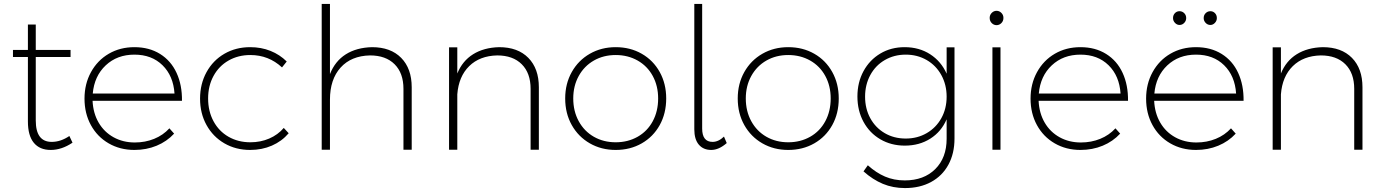

<svg xmlns="http://www.w3.org/2000/svg" viewBox="-20 -762 7039 977"><path d="M349 -36Q294 1 238 1Q182 1 152 -35.5Q122 -72 122 -144V-472H46V-508H122V-637H162V-508H339V-472H162V-149Q162 -40 243 -40Q289 -40 333 -70Z M906 -249H451Q454 -186 482 -138Q510 -90 558 -63.5Q606 -37 666 -37Q719 -37 764.5 -55.5Q810 -74 842 -109L866 -82Q829 -42 777 -20.5Q725 1 664 1Q591 1 533 -32.5Q475 -66 442.5 -125.5Q410 -185 410 -260Q410 -335 443 -395Q476 -455 533.5 -488.5Q591 -522 664 -522Q739 -522 794.5 -487.5Q850 -453 878.5 -391Q907 -329 906 -249ZM868 -286Q862 -376 807 -430Q752 -484 664 -484Q576 -484 518 -429.5Q460 -375 452 -286Z M1254 -482Q1192 -482 1143 -454Q1094 -426 1066.5 -375.5Q1039 -325 1039 -261Q1039 -196 1066.5 -145Q1094 -94 1143 -66Q1192 -38 1254 -38Q1306 -38 1350 -57Q1394 -76 1424 -111L1449 -84Q1414 -43 1363.5 -21Q1313 1 1253 1Q1180 1 1122 -32.5Q1064 -66 1031 -125.5Q998 -185 998 -260Q998 -335 1031 -395Q1064 -455 1122 -488.5Q1180 -522 1253 -522Q1309 -522 1356.5 -503Q1404 -484 1439 -449L1415 -419Q1347 -482 1254 -482Z M2075 -318V0H2033V-310Q2033 -390 1988 -435Q1943 -480 1863 -480Q1767 -478 1713 -418Q1659 -358 1659 -255V0H1617V-742H1659V-385Q1685 -451 1739.5 -485.5Q1794 -520 1873 -522Q1968 -522 2021.5 -467.5Q2075 -413 2075 -318Z M2722 -318V0H2680V-310Q2680 -390 2635 -435Q2590 -480 2510 -480Q2421 -478 2367.5 -425.5Q2314 -373 2307 -282V0H2265V-521H2307V-388Q2333 -452 2387.5 -486Q2442 -520 2520 -522Q2615 -522 2668.5 -467.5Q2722 -413 2722 -318Z M3370 -261Q3370 -185 3337 -125.5Q3304 -66 3245.5 -32.5Q3187 1 3113 1Q3040 1 2981.5 -32.5Q2923 -66 2889.5 -125.5Q2856 -185 2856 -261Q2856 -336 2889.5 -395.5Q2923 -455 2981.5 -488.5Q3040 -522 3113 -522Q3187 -522 3245.5 -488.5Q3304 -455 3337 -395.5Q3370 -336 3370 -261ZM2897 -261Q2897 -196 2925 -145Q2953 -94 3002 -66Q3051 -38 3113 -38Q3175 -38 3224.5 -66Q3274 -94 3301.5 -145Q3329 -196 3329 -261Q3329 -325 3301.5 -375.5Q3274 -426 3224.5 -454Q3175 -482 3113 -482Q3051 -482 3002 -454Q2953 -426 2925 -375.5Q2897 -325 2897 -261Z M3606 -40Q3636 -40 3664 -67L3678 -34Q3638 1 3599 1Q3559 1 3536 -26Q3513 -53 3513 -104V-742H3553V-108Q3553 -40 3606 -40Z M4248 -261Q4248 -185 4215 -125.5Q4182 -66 4123.5 -32.5Q4065 1 3991 1Q3918 1 3859.5 -32.5Q3801 -66 3767.5 -125.5Q3734 -185 3734 -261Q3734 -336 3767.5 -395.5Q3801 -455 3859.5 -488.5Q3918 -522 3991 -522Q4065 -522 4123.5 -488.5Q4182 -455 4215 -395.5Q4248 -336 4248 -261ZM3775 -261Q3775 -196 3803 -145Q3831 -94 3880 -66Q3929 -38 3991 -38Q4053 -38 4102.5 -66Q4152 -94 4179.5 -145Q4207 -196 4207 -261Q4207 -325 4179.5 -375.5Q4152 -426 4102.5 -454Q4053 -482 3991 -482Q3929 -482 3880 -454Q3831 -426 3803 -375.5Q3775 -325 3775 -261Z M4837 -521V-57Q4837 19 4806 76Q4775 133 4718 164Q4661 195 4585 195Q4524 195 4472.5 173.5Q4421 152 4374 110L4396 79Q4438 117 4483.5 136.5Q4529 156 4584 156Q4681 156 4739 98.5Q4797 41 4797 -56V-155Q4770 -92 4714 -56.5Q4658 -21 4584 -21Q4515 -21 4460 -53Q4405 -85 4374 -142Q4343 -199 4343 -271Q4343 -343 4374 -400Q4405 -457 4459.5 -489.5Q4514 -522 4583 -522Q4657 -522 4713 -486Q4769 -450 4797 -387V-521ZM4589 -57Q4648 -57 4695.5 -84.5Q4743 -112 4770 -160.5Q4797 -209 4797 -270Q4797 -331 4770 -380Q4743 -429 4695.5 -456.5Q4648 -484 4589 -484Q4530 -484 4482.5 -456.5Q4435 -429 4408.5 -380Q4382 -331 4382 -270Q4382 -209 4408.5 -160.5Q4435 -112 4482 -84.5Q4529 -57 4589 -57Z M5030 -521H5071V0H5030ZM5086 -671Q5086 -655 5075.5 -644.5Q5065 -634 5051 -634Q5037 -634 5026.5 -644.5Q5016 -655 5016 -671Q5016 -686 5026.5 -696.5Q5037 -707 5051 -707Q5065 -707 5075.5 -696.5Q5086 -686 5086 -671Z M5720 -249H5265Q5268 -186 5296 -138Q5324 -90 5372 -63.5Q5420 -37 5480 -37Q5533 -37 5578.5 -55.5Q5624 -74 5656 -109L5680 -82Q5643 -42 5591 -20.5Q5539 1 5478 1Q5405 1 5347 -32.5Q5289 -66 5256.5 -125.5Q5224 -185 5224 -260Q5224 -335 5257 -395Q5290 -455 5347.5 -488.5Q5405 -522 5478 -522Q5553 -522 5608.5 -487.5Q5664 -453 5692.5 -391Q5721 -329 5720 -249ZM5682 -286Q5676 -376 5621 -430Q5566 -484 5478 -484Q5390 -484 5332 -429.5Q5274 -375 5266 -286Z M6308 -249H5853Q5856 -186 5884 -138Q5912 -90 5960 -63.5Q6008 -37 6068 -37Q6121 -37 6166.5 -55.5Q6212 -74 6244 -109L6268 -82Q6231 -42 6179 -20.5Q6127 1 6066 1Q5993 1 5935 -32.5Q5877 -66 5844.5 -125.5Q5812 -185 5812 -260Q5812 -335 5845 -395Q5878 -455 5935.5 -488.5Q5993 -522 6066 -522Q6141 -522 6196.5 -487.5Q6252 -453 6280.5 -391Q6309 -329 6308 -249ZM6270 -286Q6264 -376 6209 -430Q6154 -484 6066 -484Q5978 -484 5920 -429.5Q5862 -375 5854 -286ZM6016 -670Q6016 -656 6006 -645.5Q5996 -635 5982 -635Q5969 -635 5959 -645.5Q5949 -656 5949 -670Q5949 -685 5958.5 -695Q5968 -705 5982 -705Q5996 -705 6006 -695Q6016 -685 6016 -670ZM6172 -670Q6172 -656 6162 -645.5Q6152 -635 6139 -635Q6125 -635 6115 -645.5Q6105 -656 6105 -670Q6105 -685 6115 -695Q6125 -705 6139 -705Q6153 -705 6162.5 -695Q6172 -685 6172 -670Z M6913 -318V0H6871V-310Q6871 -390 6826 -435Q6781 -480 6701 -480Q6612 -478 6558.5 -425.5Q6505 -373 6498 -282V0H6456V-521H6498V-388Q6524 -452 6578.5 -486Q6633 -520 6711 -522Q6806 -522 6859.5 -467.5Q6913 -413 6913 -318Z"/></svg>

Font: Argentum Sans ExtraLight
Style: Regular
Weight: 275
Designer: Julieta Ulanovsky (Modified by Cristiano Sobral)
Foundry: Julieta Ulanovsky
Version: Version 1.000; ttfautohint (v1.5.65-e2d9)